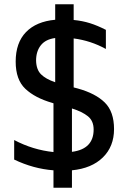

<svg xmlns="http://www.w3.org/2000/svg" viewBox="-20 -778 623 894"><path d="M315 15V96H229V15Q136 8 46 -35V-126Q133 -80 229 -70V-297L223 -299Q143 -322 98 -364.5Q53 -407 53 -491Q53 -579 101 -628.5Q149 -678 237 -686V-758H323V-685Q364 -681 399 -670Q434 -659 473 -639V-550Q402 -589 323 -599V-371L342 -366Q425 -343 468 -300.5Q511 -258 511 -177Q511 -96 459 -45Q407 6 315 15ZM237 -395V-601Q192 -595 170 -567Q148 -539 148 -496Q149 -454 171 -432Q193 -410 237 -395ZM315 -273V-71Q416 -84 416 -175Q416 -215 389.5 -236.5Q363 -258 315 -273Z"/></svg>

Font: Biryani
Style: Regular
Weight: 400
Designer: Dan Reynolds and Mathieu Réguer
Foundry: Dan Reynolds and Mathieu Réguer
Version: Version 1.004; ttfautohint (v1.1) -l 5 -r 5 -G 72 -x 0 -D la